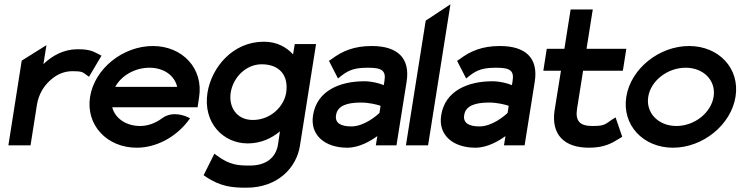

<svg xmlns="http://www.w3.org/2000/svg" viewBox="-20 -676 3444 893"><path d="M19 0H122L152 -190C160 -238 184 -276 213 -302C239 -326 274 -345 317 -345C361 -345 365 -340 380 -329L394 -319L452 -417L439 -424C414 -436 400 -447 341 -447C276 -447 223 -417 182 -378L196 -466L81 -394Z M399 -226C378 -95 477 11 616 11C707 11 796 -38 853 -111L864 -126L849 -133C848 -133 785 -164 734 -126C704 -104 669 -90 632 -90C566 -90 515 -126 502 -177H899L906 -224C927 -356 830 -462 691 -462C552 -462 420 -357 399 -226ZM516 -272C544 -324 607 -361 675 -361C742 -361 792 -325 804 -272Z M945 -245C923 -104 1019 -9 1132 -9C1193 -9 1242 -32 1282 -65L1273 -4C1263 59 1216 94 1142 94C1090 94 1049 92 991 49L977 39L927 139L936 145C1006 193 1063 197 1126 197C1272 197 1359 104 1375 2L1450 -471H1351L1343 -423C1313 -456 1269 -482 1207 -482C1062 -482 964 -362 945 -245ZM1053 -245C1064 -316 1124 -377 1197 -377C1282 -377 1323 -323 1311 -245C1301 -181 1239 -118 1156 -118C1079 -118 1043 -180 1053 -245Z M1436 -140C1421 -47 1492 11 1595 11C1651 11 1703 -20 1735 -43L1728 0H1824L1871 -295C1889 -407 1828 -462 1709 -462C1626 -462 1571 -438 1522 -401L1510 -393L1552 -311L1567 -323C1605 -353 1635 -361 1693 -361C1757 -361 1776 -347 1768 -299L1765 -280C1745 -288 1712 -298 1674 -298C1562 -298 1454 -255 1436 -140ZM1543 -141C1550 -185 1595 -199 1659 -199C1696 -199 1732 -190 1750 -184L1745 -151C1731 -137 1673 -88 1614 -88C1563 -88 1537 -105 1543 -141Z M1868 0H1971L2075 -656L1960 -580Z M2032 -140C2017 -47 2088 11 2191 11C2247 11 2299 -20 2331 -43L2324 0H2420L2467 -295C2485 -407 2424 -462 2305 -462C2222 -462 2167 -438 2118 -401L2106 -393L2148 -311L2163 -323C2201 -353 2231 -361 2289 -361C2353 -361 2372 -347 2364 -299L2361 -280C2341 -288 2308 -298 2270 -298C2158 -298 2050 -255 2032 -140ZM2139 -141C2146 -185 2191 -199 2255 -199C2292 -199 2328 -190 2346 -184L2341 -151C2327 -137 2269 -88 2210 -88C2159 -88 2133 -105 2139 -141Z M2507 -347H2589L2559 -160C2544 -52 2602 11 2719 11C2791 11 2826 -10 2863 -33L2874 -40L2843 -130L2827 -120C2794 -98 2793 -90 2735 -90C2675 -90 2655 -115 2664 -171L2692 -347H2877L2893 -449H2708L2737 -632H2634L2605 -449H2523Z M2893 -226C2872 -95 2971 11 3110 11C3249 11 3380 -95 3401 -226C3422 -357 3324 -462 3185 -462C3046 -462 2914 -357 2893 -226ZM2995 -226C3007 -301 3085 -361 3169 -361C3253 -361 3311 -301 3299 -226C3287 -151 3210 -90 3126 -90C3042 -90 2983 -151 2995 -226Z"/></svg>

Font: Charger Sport
Style: BlkObl
Weight: 900
Designer: Jasper
Foundry: Cannot Into Space Fonts
Version: Version 1.1